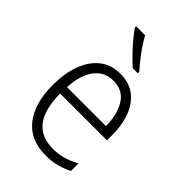

<svg xmlns="http://www.w3.org/2000/svg" viewBox="-229 -857 959 959"><g transform="rotate(45 250.0 -378.0)"><path d="M283 10Q173 10 116 -63Q59 -136 59 -263Q59 -347 82 -409.5Q105 -472 149.5 -507.5Q194 -543 258 -543Q322 -543 363.5 -510.5Q405 -478 425.5 -423Q446 -368 446 -300V-260H115Q117 -39 284 -39Q323 -39 356.5 -48.5Q390 -58 427 -78V-25Q394 -8 359.5 1Q325 10 283 10ZM392 -307Q392 -388 359 -441Q326 -494 258 -494Q197 -494 159.5 -446Q122 -398 117 -307ZM282 -606Q261 -625 235 -651.5Q209 -678 185 -706.5Q161 -735 146 -758V-766H210Q229 -730 260 -688Q291 -646 318 -616V-606Z"/></g></svg>

Font: Noto Sans Mono ExtraCondensed Light
Style: Regular
Weight: 300
Width: 2
Designer: Monotype Design Team
Foundry: Monotype Imaging Inc.
Version: Version 2.014; ttfautohint (v1.8.4.7-5d5b)